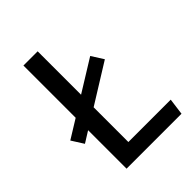

<svg xmlns="http://www.w3.org/2000/svg" viewBox="-197 -798 907 907"><g transform="rotate(-45 257.0 -344.5)"><path d="M494 -83 483 0H116V-257L60 -222L22 -282L116 -340V-689H211V-399L371 -498L409 -438L211 -315V-83Z"/></g></svg>

Font: Fira Sans
Style: Regular
Weight: 400
Designer: bBox Type GmbH & Carrois Corporate GbR & Edenspiekermann AG
Foundry: bBox Type GmbH & Carrois Corporate GbR & Edenspiekermann AG
Version: Version 4.301